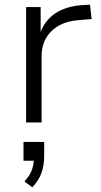

<svg xmlns="http://www.w3.org/2000/svg" viewBox="-20 -521 429 817"><path d="M91 0V-491H153V-379H151Q170 -434 215 -464Q260 -494 327 -499L363 -501L370 -440L312 -435Q239 -429 198 -387.5Q157 -346 157 -283V0ZM117 276 84 251Q107 226 115.5 202.5Q124 179 124 153L139 163H80V83H168V145Q168 183 156 216Q144 249 117 276Z"/></svg>

Font: Nunito Sans 9pt Light
Style: Regular
Weight: 300
Version: Version 3.101;gftools[0.9.27]